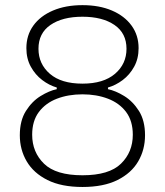

<svg xmlns="http://www.w3.org/2000/svg" viewBox="-20 -717 641 746"><path d="M300.5 9.5Q218.5 9.5 164.5 -17.5Q110.5 -44.5 83.8 -90Q57 -135.5 57 -191.5Q57 -248.5 80.8 -286Q104.5 -323.5 138 -344Q171.5 -364.5 200.5 -370.5V-377Q171 -385.5 144 -406Q117 -426.5 99.8 -457.8Q82.5 -489 82.5 -530Q82.5 -580 109.5 -617.5Q136.5 -655 185.8 -676Q235 -697 300.5 -697Q366 -697 415 -676Q464 -655 491.2 -617.5Q518.5 -580 518.5 -530Q518.5 -489 501.2 -457.8Q484 -426.5 456.8 -406Q429.5 -385.5 399.5 -377V-370.5Q429 -364.5 462.5 -344Q496 -323.5 519.8 -286Q543.5 -248.5 543.5 -191.5Q543.5 -135.5 517 -90Q490.5 -44.5 436.5 -17.5Q382.5 9.5 300.5 9.5ZM300.5 -392Q382 -392 426.8 -430.2Q471.5 -468.5 471.5 -527.5Q471.5 -588 424.8 -620Q378 -652 300.5 -652Q222.5 -652 176 -620Q129.5 -588 129.5 -527.5Q129.5 -468.5 173.8 -430.2Q218 -392 300.5 -392ZM300.5 -36Q404 -36 450 -81Q496 -126 496 -193.5Q496 -247 470 -281.8Q444 -316.5 399.5 -333.5Q355 -350.5 300.5 -350.5Q245.5 -350.5 201.2 -333.5Q157 -316.5 131 -281.8Q105 -247 105 -193.5Q105 -126 151 -81Q197 -36 300.5 -36Z"/></svg>

Font: Commissioner ExtraLight
Style: Regular
Weight: 200
Designer: Kostas Bartsokas
Foundry: Kostas Bartsokas
Version: Version 1.000; ttfautohint (v1.8.3)